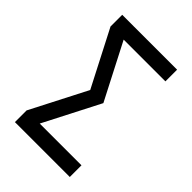

<svg xmlns="http://www.w3.org/2000/svg" viewBox="-215 -832 930 930"><g transform="rotate(45 250.0 -367.5)"><path d="M62 0V-80L210 -368L62 -655V-735H438V-655H152L300 -368L152 -80H438V0Z"/></g></svg>

Font: Iosevka SS04 Medium
Style: Regular
Weight: 500
Monospace: yes
Designer: Belleve Invis
Foundry: Belleve Invis
Version: Version 19.0.0; ttfautohint (v1.8.4)